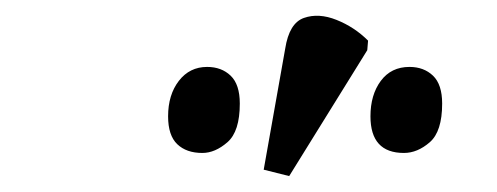

<svg xmlns="http://www.w3.org/2000/svg" viewBox="-20 -827 624 241"><path d="M343 -606 311 -614 338 -766Q343 -798 361.5 -804.5Q380 -811 402.5 -802Q425 -793 442 -776L441 -764ZM487 -635Q445 -635 445 -681Q445 -708 458 -725.5Q471 -743 494 -743Q512 -743 523.5 -732Q535 -721 535 -697Q535 -662 519.5 -648.5Q504 -635 487 -635ZM234 -635Q214 -635 202.5 -646Q191 -657 191 -681Q191 -708 204.5 -725.5Q218 -743 240 -743Q258 -743 269.5 -732Q281 -721 281 -697Q281 -662 265.5 -648.5Q250 -635 234 -635Z"/></svg>

Font: Noto Serif Condensed
Style: Italic
Weight: 400
Width: 3
Italic angle: -12°
Designer: Monotype Design Team
Foundry: Monotype Imaging Inc.
Version: Version 2.014; ttfautohint (v1.8.4.7-5d5b)